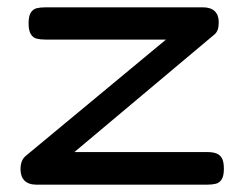

<svg xmlns="http://www.w3.org/2000/svg" viewBox="-20 -494 666 524"><path d="M80 10Q58 10 47 -1Q36 -12 36 -32Q36 -44 39.5 -53.5Q43 -63 52 -70L433 -386H104Q90 -386 80 -388.5Q70 -391 64 -401Q58 -411 58 -430Q58 -450 64 -459.5Q70 -469 80 -471.5Q90 -474 104 -474H534Q555 -474 566 -463.5Q577 -453 577 -433Q577 -421 574 -412.5Q571 -404 563 -398L183 -79H546Q560 -79 570 -75.5Q580 -72 585.5 -62.5Q591 -53 591 -33Q591 -14 585 -4.5Q579 5 569 7.5Q559 10 545 10Z"/></svg>

Font: Fredoka SemiExpanded
Style: Regular
Weight: 400
Width: 6
Designer: Ben Nathan
Foundry: Milena B. Brandão, Ben Nathan
Version: Version 2.001